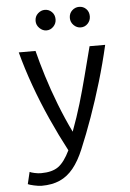

<svg xmlns="http://www.w3.org/2000/svg" viewBox="-61 -772 681 1005"><g transform="rotate(-5 280.0 -270.0)"><path d="M117 188Q101 188 76.5 182.5Q52 177 45 173L60 110Q67 114 85.5 118Q104 122 119 122Q178 122 210.5 98.5Q243 75 272 15Q228 -68 187.5 -158Q147 -248 114 -339.5Q81 -431 58 -518H146Q161 -458 184 -383.5Q207 -309 237.5 -230.5Q268 -152 303 -80Q331 -155 351 -222.5Q371 -290 389.5 -361.5Q408 -433 430 -518H512Q490 -422 462 -328Q434 -234 403 -147Q372 -60 340 16Q315 76 284 114Q253 152 212.5 170Q172 188 117 188ZM393 -620Q372 -620 356 -636Q340 -652 340 -674Q340 -698 356 -713Q372 -728 393 -728Q415 -728 430 -713Q445 -698 445 -674Q445 -652 430 -636Q415 -620 393 -620ZM213 -620Q193 -620 176.5 -636Q160 -652 160 -674Q160 -698 176.5 -713Q193 -728 213 -728Q234 -728 249.5 -713Q265 -698 265 -674Q265 -652 249.5 -636Q234 -620 213 -620Z"/></g></svg>

Font: Ubuntu Sans Mono
Style: Regular
Weight: 400
Monospace: yes
Designer: Dalton Maag Ltd
Foundry: Dalton Maag Ltd
Version: Version 1.006